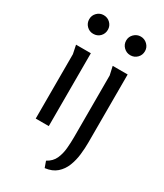

<svg xmlns="http://www.w3.org/2000/svg" viewBox="-233 -819 968 1134"><g transform="rotate(30 251.0 -251.5)"><path d="M188 -667Q188 -640 170 -621.5Q152 -603 124 -603Q98 -603 79.5 -621.5Q61 -640 61 -667Q61 -693 79.5 -711.5Q98 -730 124 -730Q151 -730 169.5 -711.5Q188 -693 188 -667ZM170 -497V0H81V-439L69 -497ZM441 -667Q441 -640 422.5 -621.5Q404 -603 377 -603Q351 -603 332 -621.5Q313 -640 313 -667Q313 -693 332 -711.5Q351 -730 377 -730Q403 -730 422 -711.5Q441 -693 441 -667ZM421 -497V-33Q421 7 416 50Q411 93 396 131Q381 169 351.5 195Q322 221 273 227L258 185Q295 165 310 131.5Q325 98 328.5 58Q332 18 332 -18V-439L319 -497Z"/></g></svg>

Font: Rosario Medium
Style: Regular
Weight: 500
Version: Version 1.201